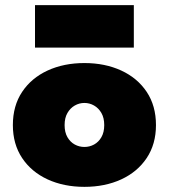

<svg xmlns="http://www.w3.org/2000/svg" viewBox="-20 -716 656 746"><path d="M30 -230Q30 -156 66 -102Q102 -48 165 -19Q228 10 308 10Q388 10 451 -19Q514 -48 550 -102Q586 -156 586 -230Q586 -305 550 -359Q514 -413 451 -442Q388 -471 308 -471Q228 -471 165 -442Q102 -413 66 -359Q30 -305 30 -230ZM231 -230Q231 -258 242 -277Q253 -296 270.5 -306Q288 -316 308 -316Q328 -316 345.5 -306Q363 -296 374 -277Q385 -258 385 -230Q385 -202 374 -183Q363 -164 345.5 -154.5Q328 -145 308 -145Q288 -145 270.5 -154.5Q253 -164 242 -183Q231 -202 231 -230ZM116 -531H500V-696H116Z"/></svg>

Font: Jost Black
Style: Regular
Weight: 900
Version: Version 3.710